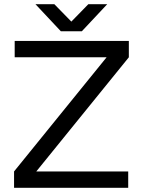

<svg xmlns="http://www.w3.org/2000/svg" viewBox="-20 -895 681 915"><path d="M47 0V-78L488 -622H50V-700H594V-622L153 -78H591V0ZM276 -746V-747L401 -875H491L370 -746ZM270 -746 149 -875H239L364 -747V-746Z"/></svg>

Font: Figtree Light
Style: Regular
Weight: 400
Version: Version 2.002